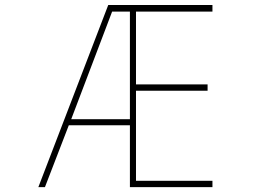

<svg xmlns="http://www.w3.org/2000/svg" viewBox="-20 -773 1040 770"><path d="M501 -22.5V-270.5H255.9L160.2 -22.5H133.8L414.1 -752.9H832V-726.6H525.4V-434.6H812.5V-409.2H525.4V-47.9H832V-22.5ZM265.6 -294.9H501V-726.6H429.7Z"/></svg>

Font: Mgen+ 1m thin
Style: Regular
Weight: 100
Designer: [Source Han Sans]
Ryoko NISHIZUKA  (kana & ideographs); Paul D. Hunt (Latin, Greek & Cyrillic); Wenlong ZHANG  (bopomofo
Version: Version 1.059.20150602